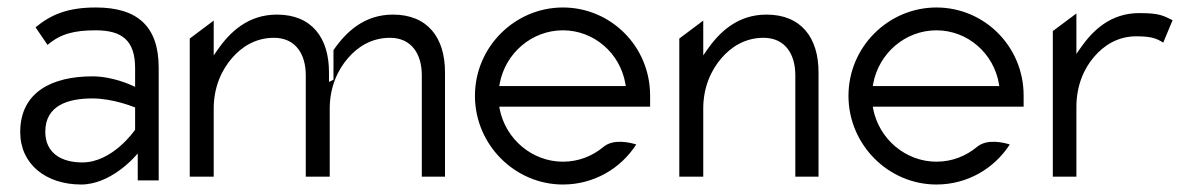

<svg xmlns="http://www.w3.org/2000/svg" viewBox="-20 -482 3189 513"><path d="M34 -129C34 -44 102 11 197 11C275 11 339 -62 339 -62L348 -72V0H404V-301C404 -412 347 -462 236 -462C159 -462 115 -442 75 -409L107 -362C142 -392 179 -401 236 -401C307 -401 341 -373 341 -300V-250L334 -253C334 -253 283 -278 227 -278C119 -278 34 -236 34 -129ZM101 -130C101 -201 163 -219 227 -219C282 -219 338 -196 338 -196L341 -195V-135L340 -134C340 -134 281 -48 200 -48C144 -48 101 -73 101 -130Z M487 -10H551V-192C551 -249 572 -295 600 -327C625 -356 662 -381 712 -381C770 -381 797 -337 797 -281V-10H861V-192C861 -249 882 -295 910 -327C935 -356 972 -381 1022 -381C1080 -381 1107 -337 1107 -281V-10H1169V-289C1169 -382 1122 -443 1030 -443C955 -443 906 -399 871 -348V-269L859 -263V-289C859 -382 812 -443 720 -443C644 -443 595 -398 560 -347L551 -334V-427L487 -379Z M1249 -226C1249 -95 1356 11 1484 11C1566 11 1638 -31 1680 -96C1664 -101 1620 -112 1593 -90C1563 -65 1526 -50 1484 -50C1402 -50 1331 -110 1315 -191L1314 -197H1717V-227C1717 -358 1612 -462 1484 -462C1356 -462 1249 -357 1249 -226ZM1314 -252 1315 -258C1330 -340 1401 -401 1484 -401C1567 -401 1637 -340 1651 -258L1652 -252Z M1795 -10H1859V-192C1859 -249 1880 -295 1908 -327C1933 -356 1970 -381 2020 -381C2078 -381 2105 -337 2105 -281V-10H2167V-289C2167 -382 2120 -443 2028 -443C1952 -443 1903 -398 1868 -347L1859 -334V-427L1795 -379Z M2247 -226C2247 -95 2354 11 2482 11C2564 11 2636 -31 2678 -96C2662 -101 2618 -112 2591 -90C2561 -65 2524 -50 2482 -50C2400 -50 2329 -110 2313 -191L2312 -197H2715V-227C2715 -358 2610 -462 2482 -462C2354 -462 2247 -357 2247 -226ZM2312 -252 2313 -258C2328 -340 2399 -401 2482 -401C2565 -401 2635 -340 2649 -258L2650 -252Z M2793 -10H2856V-196C2856 -253 2876 -299 2904 -331C2929 -360 2966 -385 3016 -385C3057 -385 3071 -379 3088 -368L3113 -428C3088 -440 3079 -447 3024 -447C2948 -447 2900 -402 2865 -351L2856 -338V-446L2793 -399Z"/></svg>

Font: Charger Sport
Style: Lit
Weight: 300
Designer: Jasper
Foundry: Cannot Into Space Fonts
Version: Version 1.1